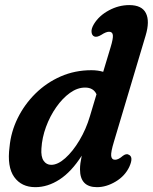

<svg xmlns="http://www.w3.org/2000/svg" viewBox="-20 -744 616 774"><path d="M567 -600.5 439.5 -173.5Q426.5 -131 428.2 -115.5Q430 -100 444 -100Q457.5 -100 475.5 -116Q489.5 -126 498.5 -120.5Q519.5 -112 501.5 -72Q484 -34.5 446.2 -12Q408.5 10.5 371 10.5Q302.5 10.5 302.5 -61.5Q302.5 -73.5 304.2 -86.2Q306 -99 309.5 -116.5Q268 -51.5 220.2 -20.5Q172.5 10.5 122.5 10.5Q66.5 10.5 37.2 -30.5Q8 -71.5 18.5 -152Q24 -212 51.2 -267.5Q78.5 -323 122.8 -366.8Q167 -410.5 224.5 -435.8Q282 -461 348.5 -461Q374.5 -461 396 -454.5L426 -554Q436.5 -588.5 435 -602.2Q433.5 -616 419.5 -616Q407.5 -616 388.5 -603.5Q370.5 -592.5 360 -597Q350.5 -601 349 -614.8Q347.5 -628.5 359 -647.5Q379.5 -681 419 -702.2Q458.5 -723.5 501 -723.5Q552 -723.5 568.2 -691Q584.5 -658.5 567 -600.5ZM147 -145.5Q144.5 -112.5 155.8 -96Q167 -79.5 186.5 -79.5Q213 -79.5 243.2 -106.5Q273.5 -133.5 300.2 -178.2Q327 -223 342.5 -275.5L369 -364Q356.5 -391 323 -391Q292 -391 262 -369.5Q232 -348 206.8 -312Q181.5 -276 165.5 -232.5Q149.5 -189 147 -145.5Z"/></svg>

Font: Fraunces 72pt S100 SemiBold
Style: Italic
Weight: 600
Italic angle: -16°
Version: Version 1.000; ttfautohint (v1.8.3)